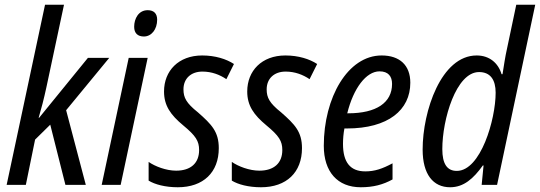

<svg xmlns="http://www.w3.org/2000/svg" viewBox="-20 -780 2278 810"><path d="M8 0H89L128 -191L192 -254L256 0H342L259 -315L441 -536H351L145 -283H143C154 -320 165 -362 176 -413L250 -760H170Z M587 -626C619 -626 643 -656 643 -697C643 -723 629 -737 603 -737C565 -737 546 -702 546 -667C546 -640 561 -626 587 -626ZM409 0H489L603 -536H523Z M730 10C838 10 903 -53 903 -155C903 -224 873 -255 815 -306C766 -345 754 -368 754 -403C754 -448 785 -478 834 -478C873 -478 907 -465 935 -446L967 -510C935 -531 888 -546 833 -546C733 -546 672 -481 672 -394C672 -334 700 -295 753 -251C806 -207 820 -185 820 -147C820 -92 785 -60 723 -60C681 -60 634 -78 607 -97V-18C633 -2 677 10 730 10Z M1081 10C1189 10 1254 -53 1254 -155C1254 -224 1224 -255 1166 -306C1117 -345 1105 -368 1105 -403C1105 -448 1136 -478 1185 -478C1224 -478 1258 -465 1286 -446L1318 -510C1286 -531 1239 -546 1184 -546C1084 -546 1023 -481 1023 -394C1023 -334 1051 -295 1104 -251C1157 -207 1171 -185 1171 -147C1171 -92 1136 -60 1074 -60C1032 -60 985 -78 958 -97V-18C984 -2 1028 10 1081 10Z M1502 10C1555 10 1596 -1 1636 -23V-91C1593 -68 1561 -57 1521 -57C1457 -57 1427 -96 1427 -173C1427 -194 1429 -217 1433 -238H1443C1618 -238 1711 -316 1711 -431C1711 -505 1666 -546 1590 -546C1447 -546 1346 -368 1346 -165C1346 -55 1404 10 1502 10ZM1449 -302H1445C1471 -408 1525 -479 1581 -479C1618 -479 1634 -458 1634 -426C1634 -347 1568 -302 1449 -302Z M1879 10C1936 10 1977 -26 2017 -82H2020L2012 0H2077L2238 -760H2158L2119 -575C2111 -540 2106 -504 2100 -467H2096C2082 -514 2045 -546 1991 -546C1841 -546 1763 -311 1763 -149C1763 -45 1807 10 1879 10ZM1907 -59C1866 -59 1846 -89 1846 -151C1846 -276 1904 -476 2001 -476C2049 -476 2071 -443 2071 -389C2071 -276 2008 -59 1907 -59Z"/></svg>

Font: Noto Sans Condensed
Style: Italic
Weight: 400
Width: 3
Italic angle: -12°
Designer: Monotype Design Team
Foundry: Monotype Imaging Inc.
Version: Version 2.013